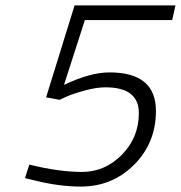

<svg xmlns="http://www.w3.org/2000/svg" viewBox="-20 -680 667 708"><path d="M384 -413Q555 -413 555 -271Q555 -153 474.5 -72.5Q394 8 278 8Q196 8 102 -16L72 -23L88 -73Q198 -46 282.5 -46Q367 -46 429.5 -109.5Q492 -173 492 -263Q492 -358 369 -358Q336 -358 293.5 -346.5Q251 -335 226 -324L200 -312L150 -321L255 -660H627L615 -606H293L216 -367Q312 -413 384 -413Z"/></svg>

Font: Titillium Web Light
Style: Italic
Weight: 300
Italic angle: -13°
Version: Version 1.002;PS 57.000;hotconv 1.0.70;makeotf.lib2.5.55311